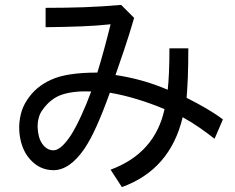

<svg xmlns="http://www.w3.org/2000/svg" viewBox="-20 -674 960 783"><path d="M166 -642Q247 -642 321.5 -644.5Q396 -647 474 -654L527 -601Q507 -532 487 -473Q467 -414 451 -368Q505 -360 557.5 -345.5Q610 -331 664 -308Q667 -334 669 -376.5Q671 -419 671 -477H748Q748 -408 746 -359Q744 -310 741 -275Q783 -254 820 -232.5Q857 -211 889 -187L855 -108Q826 -131 793.5 -153.5Q761 -176 725 -196Q674 18 477 89L431 18Q612 -49 651 -229Q596 -252 540.5 -269Q485 -286 428 -296Q400 -218 374.5 -161Q349 -104 324 -67Q264 20 198 20Q141 20 101 -26Q81 -49 70.5 -79.5Q60 -110 58.5 -143Q57 -176 65 -208.5Q73 -241 91 -267Q126 -321 189 -349Q251 -378 377 -378Q391 -423 405.5 -476.5Q420 -530 431 -575Q377 -569 312 -566.5Q247 -564 166 -563ZM352 -301Q282 -304 234 -288.5Q186 -273 152 -224Q142 -210 137.5 -192Q133 -174 133.5 -155Q134 -136 138.5 -118.5Q143 -101 152 -88Q171 -61 198 -61Q229 -61 270 -124Q289 -154 310.5 -200.5Q332 -247 352 -301Z"/></svg>

Font: BM YEONSUNG
Style: Regular
Weight: 400
Designer: Bongjin Kim; Myungsoo Han; Jaehyun Keum; Jihee Min; Dokyung Lee; Chorong Kim; Jooyeon Kang; Sang-a Kim;
Foundry: Sandoll Communications Inc.
Version: Version 1.000;PS 1;hotconv 16.6.51;makeotf.lib2.5.65220